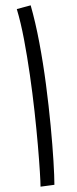

<svg xmlns="http://www.w3.org/2000/svg" viewBox="-20 -698 289 720"><path d="M184 -5 132 2Q132 -13 129.5 -54Q127 -95 122 -153.5Q117 -212 109.5 -280Q102 -348 92 -417.5Q82 -487 70 -550.5Q58 -614 43 -664L95 -678Q113 -615 127.5 -538Q142 -461 152.5 -380.5Q163 -300 170 -226Q177 -152 180.5 -94Q184 -36 184 -5Z"/></svg>

Font: Noto Sans Arabic UI Lt
Style: Regular
Weight: 300
Designer: Monotype Design Team, Nadine Chahine and Nizar Qandah
Foundry: Monotype Imaging Inc.
Version: Version 2.010; ttfautohint (v1.8.4.7-5d5b)